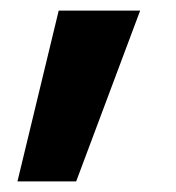

<svg xmlns="http://www.w3.org/2000/svg" viewBox="-20 -200 333 363"><path d="M13 143 91 -180H245L124 143Z"/></svg>

Font: CBA Beacon Sans Extra Bold
Style: Regular
Weight: 800
Designer: Wei Huang
Foundry: Wei Huang
Version: Version 1.002